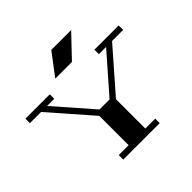

<svg xmlns="http://www.w3.org/2000/svg" viewBox="-218 -1135 1360 1360"><g transform="rotate(-45 462.0 -455.0)"><path d="M686 -695H929V-650H818L546 -339V-45H645V0H280V-45H379V-339L107 -650H-5V-695H239V-650H167L412 -370H513L758 -650H686ZM668 -910 512 -746H345L469 -910Z"/></g></svg>

Font: Geostar Fill
Style: Regular
Weight: 400
Designer: Joe Prince
Foundry: Joe Prince
Version: Version 1.002